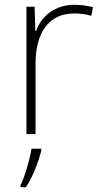

<svg xmlns="http://www.w3.org/2000/svg" viewBox="-20 -558 423 799"><path d="M290 -538C207 -538 152 -490 130 -429H127L124 -530H90V0H128V-295C128 -421 183 -502 288 -502C316 -502 337 -499 360 -492L367 -528C344 -534 319 -538 290 -538ZM152 68V61H111C105 104 81 183 65 214V221H88C118 175 140 116 152 68Z"/></svg>

Font: Noto Sans Myanmar ExtraLight
Style: Regular
Weight: 200
Designer: Monotype Design Team
Foundry: Monotype Imaging Inc.
Version: Version 2.107